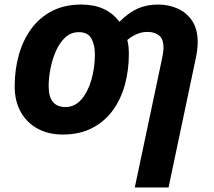

<svg xmlns="http://www.w3.org/2000/svg" viewBox="-20 -576 932 836"><path d="M566.9 240.2 685.1 -318.8Q688 -333 689.9 -345.2Q691.9 -357.4 691.9 -368.2Q691.9 -405.8 672.9 -421.4Q653.8 -437 622.1 -437Q595.7 -437 573.2 -426.5Q550.8 -416 534.2 -401.9Q538.1 -388.2 539.6 -372.3Q541 -356.4 541 -339.8Q541 -270.5 523.9 -207.5Q506.8 -144.5 471.4 -95.7Q436 -46.9 381.6 -18.6Q327.1 9.8 252.9 9.8Q191.4 9.8 144.3 -15.6Q97.2 -41 70.6 -88.1Q43.9 -135.3 43.9 -200.2Q43.9 -272.5 62 -336.9Q80.1 -401.4 116.2 -450.7Q152.3 -500 206.8 -528.1Q261.2 -556.2 334 -556.2Q444.3 -556.2 500 -481Q540 -521 579.3 -538.6Q618.7 -556.2 668.9 -556.2Q714.4 -556.2 753.4 -538.8Q792.5 -521.5 816.7 -485.4Q840.8 -449.2 840.8 -392.1Q840.8 -374 837.9 -353.5Q835 -333 831.1 -315.9L713.9 240.2ZM265.1 -109.9Q305.7 -109.9 334.2 -142.8Q362.8 -175.8 377.9 -228.5Q393.1 -281.2 393.1 -339.8Q393.1 -381.3 377.7 -408.7Q362.3 -436 323.2 -436Q289.6 -436 264.9 -413.6Q240.2 -391.1 224.1 -355.2Q208 -319.3 200 -278.3Q191.9 -237.3 191.9 -200.2Q191.9 -109.9 265.1 -109.9Z"/></svg>

Font: Open Sans
Style: Bold Italic
Weight: 700
Italic angle: -12°
Designer: Monotype Design Team
Foundry: Monotype Imaging Inc.
Version: Version 3.003; ttfautohint (v1.8.4)